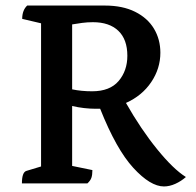

<svg xmlns="http://www.w3.org/2000/svg" viewBox="-20 -661 707 692"><path d="M59 0Q59 -40 75 -45L128 -61V-577L60 -593Q60 -624 78 -641H358Q422 -641 467 -618.5Q512 -596 535 -557.5Q558 -519 558 -471Q558 -414 525 -365Q492 -316 434 -290Q488 -195 546.5 -123Q605 -51 650 -23Q633 -8 612 1.5Q591 11 571 11Q522 11 460.5 -56Q399 -123 341 -269Q333 -269 325 -269Q305 -269 283 -271.5Q261 -274 240 -279V-63L313 -48Q313 -31 309.5 -20.5Q306 -10 295 0ZM315 -581Q295 -581 276 -578.5Q257 -576 240 -573V-339Q273 -332 312 -332Q376 -332 407.5 -369Q439 -406 439 -460Q439 -519 406.5 -550Q374 -581 315 -581Z"/></svg>

Font: Petrona SemiBold
Style: Regular
Weight: 600
Designer: Ringo R. Seeber
Foundry: Ringo R. Seeber
Version: Version 2.001; ttfautohint (v1.8.3)